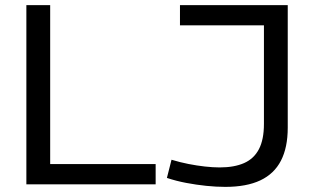

<svg xmlns="http://www.w3.org/2000/svg" viewBox="-20 -720 1213 750"><path d="M83 0V-700H176V-79H588V0ZM632 -25 650 -96Q683 -86 716 -79.5Q749 -73 780.5 -69.5Q812 -66 838 -66Q895 -66 933.5 -83Q972 -100 991.5 -137.5Q1011 -175 1011 -236V-621H683V-700H1104V-221Q1104 -144 1077.5 -92.5Q1051 -41 997 -15.5Q943 10 860 10Q825 10 786 6Q747 2 707.5 -5.5Q668 -13 632 -25Z"/></svg>

Font: Georama SemiExpanded
Style: Regular
Weight: 400
Width: 6
Designer: Jean-Baptiste Levee
Foundry: Production Type
Version: Version 1.001